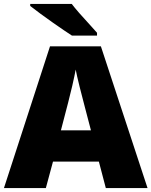

<svg xmlns="http://www.w3.org/2000/svg" viewBox="-20 -951 766 971"><path d="M515.1 0 480 -133.8H248L211.9 0H0L232.9 -716.8H490.2L726.1 0ZM439.9 -292 409.2 -409.2Q398.4 -448.2 383.1 -510.3Q367.7 -572.3 362.8 -599.1Q358.4 -574.2 345.5 -517.1Q332.5 -460 288.1 -292ZM343.8 -771Q310.1 -792.5 244.4 -838.6Q178.7 -884.8 132.8 -920.9V-931.2H342.8Q368.2 -897 441.9 -817.4L470.7 -785.2V-771Z"/></svg>

Font: Open Sans ExtBd
Style: Bold
Weight: 800
Foundry: Ascender Corporation
Version: Version 1.10